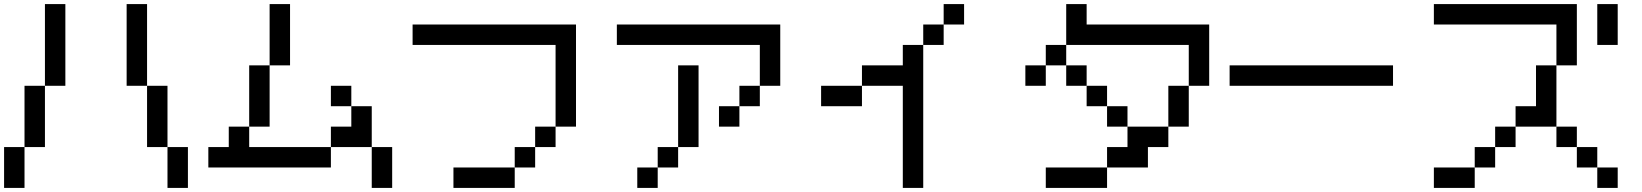

<svg xmlns="http://www.w3.org/2000/svg" viewBox="-20 -920 8040 940"><path d="M0 -200H100V0H0ZM800 -200H900V0H800ZM800 -500V-200H700V-500ZM100 -200V-500H200V-200ZM200 -500V-900H300V-500ZM600 -500V-900H700V-500Z M1000 -100V-200H1100V-300H1200V-200H1600V-100ZM1900 0H1800V-200H1900ZM1200 -300V-600H1300V-300ZM1400 -600H1300V-900H1400ZM1600 -200V-300H1700V-400H1800V-200ZM1600 -400V-500H1700V-400Z M2800 -300H2700V-700H2000V-800H2800ZM2200 0V-100H2500V0ZM2500 -100V-200H2600V-100ZM2600 -200V-300H2700V-200Z M3800 -500H3700V-700H3000V-800H3800ZM3100 0V-100H3200V0ZM3200 -100V-200H3300V-100ZM3300 -200V-600H3400V-200ZM3500 -300V-400H3600V-300ZM3600 -400V-500H3700V-400Z M4000 -400V-500H4200V-400ZM4200 -500V-600H4400V-700H4500V0H4400V-500ZM4500 -700V-800H4600V-700ZM4600 -800V-900H4700V-800Z M5000 -500V-600H5100V-500ZM5900 -500H5800V-700H5200V-900H5300V-800H5900ZM5200 -500V-600H5300V-500ZM5200 -700V-600H5100V-700ZM5400 -100V-200H5500V-300H5700V-200H5600V-100ZM5400 0H5100V-100H5400ZM5400 -500V-400H5300V-500ZM5400 -400H5500V-300H5400ZM5800 -500V-300H5700V-500Z M6000 -500V-600H6800V-500Z M7000 0V-100H7200V0ZM7000 -800V-900H7700V-600H7600V-800ZM7900 -100V0H7800V-100ZM7900 -700H7800V-900H7900ZM7200 -100V-200H7300V-100ZM7400 -200H7300V-300H7400ZM7400 -300V-400H7500V-600H7600V-300ZM7600 -200V-300H7700V-200ZM7800 -200V-100H7700V-200Z"/></svg>

Font: GalmuriMono9 Regular
Style: Regular
Weight: 400
Designer: Lee Minseo (quiple)
Version: Version 2.399;hotconv 1.1.1;makeotfexe 2.6.0 DEVELOPMENT